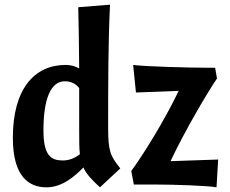

<svg xmlns="http://www.w3.org/2000/svg" viewBox="-20 -790 984 822"><path d="M495 -69C452 -123 443 -142 443 -245C443 -423 443 -608 451 -770L315 -759C317 -683 318 -605 319 -497C301 -507 282 -512 261 -512C127 -512 35 -409 35 -200C35 -30 107 12 179 12C245 12 298 -33 337 -73C349 -46 371 -22 408 12ZM249 -103C199 -103 166 -123 166 -232C166 -370 199 -442 257 -442C284 -442 304 -432 319 -413V-229C319 -187 319 -155 322 -130C302 -114 278 -103 249 -103ZM901 -500H868C794 -500 601 -505 550 -512L562 -394L745 -401C682 -270 594 -129 542 -58L553 0H645C725 0 873 5 907 12L914 -107L710 -100C773 -233 868 -394 909 -454Z"/></svg>

Font: CantoraOne
Style: Regular
Weight: 400
Designer: Pablo Impallari, Rodrigo Fuenzalida
Foundry: Pablo Impallari
Version: Version 1.001